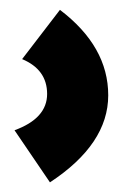

<svg xmlns="http://www.w3.org/2000/svg" viewBox="-20 -133 252 394"><path d="M103 -112.8Q202.1 -37.6 202.1 62.5Q202.1 162.6 82.5 241.2L9.8 134.3Q76.7 109.9 76.7 59.8Q76.7 9.8 25.4 -11.7Z"/></svg>

Font: Newest Shape
Style: Bold
Weight: 700
Designer: Wojciech Kalinowski "wmk69" (wmk69@o2.pl)
Foundry: Wojciech Kalinowski "wmk69" (wmk69@o2.pl)
Version: Version 1.0.0; 2022-02-24